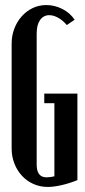

<svg xmlns="http://www.w3.org/2000/svg" viewBox="-20 -729 337 759"><path d="M26 -556Q26 -588 36.5 -615.5Q47 -643 65.5 -664Q84 -685 109 -697Q134 -709 163 -709Q196 -709 226.5 -693.5Q257 -678 275 -651L244 -630Q229 -648 210.5 -658.5Q192 -669 175 -669Q152 -669 138.5 -650Q125 -631 125 -597V-78Q125 -28 164 -28Q171 -28 179 -29Q187 -30 195 -32V-321H155V-359H286V-17Q254 -4 223 3Q192 10 169 10Q138 10 111.5 -2Q85 -14 66 -35Q47 -56 36.5 -83.5Q26 -111 26 -142Z"/></svg>

Font: Moniqa ExtBd Cond Paragraph
Style: Regular
Weight: 800
Width: 3
Designer: Rajesh Rajput
Foundry: Rajesh Rajput
Version: Version 1.000